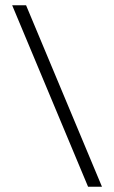

<svg xmlns="http://www.w3.org/2000/svg" viewBox="-20 -705 432 725"><path d="M365 0H312.5L26 -685H78.5Z"/></svg>

Font: Newsreader 36pt Medium
Style: Regular
Weight: 500
Designer: Hugues Gentile
Foundry: Production Type
Version: Version 1.003